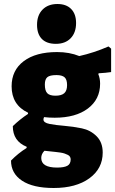

<svg xmlns="http://www.w3.org/2000/svg" viewBox="-20 -742 575 959"><path d="M267 -722Q311 -722 335.5 -697Q360 -672 360 -627Q360 -579 333 -551Q306 -523 259 -523Q213 -523 189 -547.5Q165 -572 165 -618Q165 -666 192.5 -694Q220 -722 267 -722ZM265 -482Q327 -482 376 -462Q448 -478 522 -510L535 -499V-382Q509 -378 473 -376L471 -372Q480 -350 480 -324Q480 -246 419 -200Q358 -154 253 -154Q226 -154 200 -157Q197 -150 197 -145Q197 -129 227.5 -123Q258 -117 301.5 -113.5Q345 -110 388.5 -101Q432 -92 462.5 -61.5Q493 -31 493 20Q493 100 426.5 148.5Q360 197 248 197Q145 197 90 160.5Q35 124 35 60Q70 24 113 -3V-9Q44 -37 44 -112Q79 -146 120 -173V-179Q38 -218 38 -311Q38 -391 98.5 -436.5Q159 -482 265 -482ZM262 -367Q229 -367 216.5 -356.5Q204 -346 204 -320Q204 -289 216 -276.5Q228 -264 257 -264Q287 -264 301 -276.5Q315 -289 315 -317Q315 -345 302.5 -356Q290 -367 262 -367ZM186 47Q186 95 265 95Q300 95 316.5 86Q333 77 333 54Q333 47 329.5 41Q326 35 318.5 31.5Q311 28 303 25Q295 22 281.5 20Q268 18 258 17Q248 16 230 14Q212 12 202 11Q186 27 186 47Z"/></svg>

Font: Alegreya Sans Black
Style: Regular
Weight: 900
Designer: Juan Pablo del Peral
Foundry: Huerta Tipografica
Version: Version 2.007